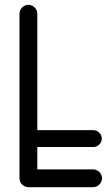

<svg xmlns="http://www.w3.org/2000/svg" viewBox="-20 -774 459 798"><path d="M367 -70H135V-163H368C387 -163 403 -179 403 -198C403 -217 387 -233 368 -233H135V-717C135 -737 118 -754 98 -754C78 -754 61 -737 61 -717V-33C61 -11 80 4 98 4H367C387 4 404 -13 404 -33C404 -53 387 -70 367 -70Z"/></svg>

Font: LS
Style: RegularAlt
Weight: 500
Designer: BSozoo
Foundry: BSozoo
Version: Version 001.000